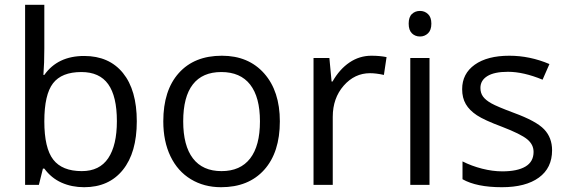

<svg xmlns="http://www.w3.org/2000/svg" viewBox="-20 -780 2395 810"><path d="M335 -543.9Q440.4 -543.9 498.8 -471.9Q557.1 -399.9 557.1 -268.1Q557.1 -136.2 498.3 -63.2Q439.5 9.8 335 9.8Q282.7 9.8 239.5 -9.5Q196.3 -28.8 167 -68.8H161.1L144 0H85.9V-759.8H167V-575.2Q167 -513.2 163.1 -463.9H167Q223.6 -543.9 335 -543.9ZM323.2 -476.1Q240.2 -476.1 203.6 -428.5Q167 -380.9 167 -268.1Q167 -155.3 204.6 -106.7Q242.2 -58.1 325.2 -58.1Q399.9 -58.1 436.5 -112.5Q473.1 -167 473.1 -269Q473.1 -373.5 436.5 -424.8Q399.9 -476.1 323.2 -476.1Z M1160.6 -268.1Q1160.6 -137.2 1094.7 -63.7Q1028.8 9.8 912.6 9.8Q840.8 9.8 785.2 -23.9Q729.5 -57.6 699.2 -120.6Q668.9 -183.6 668.9 -268.1Q668.9 -398.9 734.4 -471.9Q799.8 -544.9 916 -544.9Q1028.3 -544.9 1094.5 -470.2Q1160.6 -395.5 1160.6 -268.1ZM752.9 -268.1Q752.9 -165.5 793.9 -111.8Q835 -58.1 914.6 -58.1Q994.1 -58.1 1035.4 -111.6Q1076.7 -165 1076.7 -268.1Q1076.7 -370.1 1035.4 -423.1Q994.1 -476.1 913.6 -476.1Q834 -476.1 793.5 -423.8Q752.9 -371.6 752.9 -268.1Z M1546.9 -544.9Q1582.5 -544.9 1610.8 -539.1L1599.6 -463.9Q1566.4 -471.2 1541 -471.2Q1476.1 -471.2 1429.9 -418.5Q1383.8 -365.7 1383.8 -287.1V0H1302.7V-535.2H1369.6L1378.9 -436H1382.8Q1412.6 -488.3 1454.6 -516.6Q1496.6 -544.9 1546.9 -544.9Z M1792 0H1710.9V-535.2H1792ZM1704.1 -680.2Q1704.1 -708 1717.8 -720.9Q1731.4 -733.9 1752 -733.9Q1771.5 -733.9 1785.6 -720.7Q1799.8 -707.5 1799.8 -680.2Q1799.8 -652.8 1785.6 -639.4Q1771.5 -626 1752 -626Q1731.4 -626 1717.8 -639.4Q1704.1 -652.8 1704.1 -680.2Z M2309.1 -146Q2309.1 -71.3 2253.4 -30.8Q2197.8 9.8 2097.2 9.8Q1990.7 9.8 1931.2 -23.9V-99.1Q1969.7 -79.6 2013.9 -68.4Q2058.1 -57.1 2099.1 -57.1Q2162.6 -57.1 2196.8 -77.4Q2231 -97.7 2231 -139.2Q2231 -170.4 2203.9 -192.6Q2176.8 -214.8 2098.1 -245.1Q2023.4 -272.9 1991.9 -293.7Q1960.4 -314.5 1945.1 -340.8Q1929.7 -367.2 1929.7 -403.8Q1929.7 -469.2 1982.9 -507.1Q2036.1 -544.9 2128.9 -544.9Q2215.3 -544.9 2297.9 -509.8L2269 -443.8Q2188.5 -477.1 2123 -477.1Q2065.4 -477.1 2036.1 -459Q2006.8 -440.9 2006.8 -409.2Q2006.8 -387.7 2017.8 -372.6Q2028.8 -357.4 2053.2 -343.8Q2077.6 -330.1 2147 -304.2Q2242.2 -269.5 2275.6 -234.4Q2309.1 -199.2 2309.1 -146Z"/></svg>

Font: f06041945
Style: Regular
Weight: 400
Foundry: Ascender Corporation
Version: Version 1.10